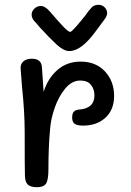

<svg xmlns="http://www.w3.org/2000/svg" viewBox="-20 -773 548 801"><path d="M456 -373Q456 -315 420 -282Q384 -249 327 -249Q302 -249 291.5 -256.5Q281 -264 281 -283Q281 -300 288.5 -307.5Q296 -315 311 -316Q374 -321 374 -375Q374 -401 359.5 -419Q345 -437 315 -437Q280 -437 252.5 -404Q225 -371 208.5 -324Q192 -277 189 -235Q182 -160 182 -67Q182 -22 172 -7Q162 8 134 8Q107 8 95.5 -3.5Q84 -15 84 -42Q83 -61 83 -223Q83 -304 72 -410L66 -487Q65 -506 77.5 -517Q90 -528 113 -528Q153 -528 155 -492L162 -390Q180 -447 220 -481.5Q260 -516 316 -516Q380 -516 418 -475Q456 -434 456 -373ZM427 -717Q427 -707 416 -692Q410 -684 379 -642Q348 -600 321 -580Q294 -560 269 -560Q246 -560 216.5 -587Q187 -614 145 -660Q133 -675 124 -684Q112 -697 112 -712Q112 -726 123.5 -737Q135 -748 150 -748Q168 -748 187 -726Q224 -683 244.5 -661.5Q265 -640 273 -640Q278 -640 296.5 -661Q315 -682 338 -711Q347 -725 359 -738Q370 -753 391 -753Q406 -753 416.5 -742.5Q427 -732 427 -717Z"/></svg>

Font: Mali Medium
Style: Regular
Weight: 500
Version: Version 1.000; ttfautohint (v1.6)